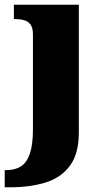

<svg xmlns="http://www.w3.org/2000/svg" viewBox="-46 -556 444 816"><path d="M-26 240V167H-19Q18 167 43 151Q68 135 81 97Q94 59 94 -7V-410Q94 -438 83.5 -452Q73 -466 55.5 -470.5Q38 -475 17 -475H13V-536H289V8Q289 97 251.5 148Q214 199 148 219.5Q82 240 -3 240Z"/></svg>

Font: Noto Rashi Hebrew Black
Style: Regular
Weight: 900
Version: Version 1.006